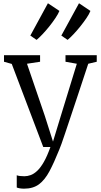

<svg xmlns="http://www.w3.org/2000/svg" viewBox="-20 -882 606 1152"><path d="M124.5 250Q111 250 98.8 248Q86.5 246 80.5 243V169.5Q86.5 172.5 99.8 174Q113 175.5 126 175.5Q145 175.5 164.2 168.5Q183.5 161.5 203.5 142.8Q223.5 124 243.2 89.5Q263 55 282.5 0H239.5L50.5 -498.5L4 -511.5V-551H220.5V-511.5L142 -499.5L248.5 -188L298 -32.5L345.5 -188.5L441 -499.5L373 -511.5V-551H560.5V-511.5L509.5 -499.5Q475 -394.5 448.5 -315Q422 -235.5 402.8 -178Q383.5 -120.5 370.5 -81.5Q357.5 -42.5 349 -19Q340.5 4.5 335.5 16Q304.5 93.5 276.8 145.5Q249 197.5 213.8 223.8Q178.5 250 124.5 250ZM385 -643 348 -668.5 454 -862.5 522.5 -816.5Q515.5 -798 498.5 -773Q481.5 -748 460.8 -722.2Q440 -696.5 420 -675.5Q400 -654.5 386 -643ZM199 -643 162 -668.5 267.5 -862.5 336.5 -816.5Q329 -798 312.2 -773Q295.5 -748 274.8 -722.2Q254 -696.5 234 -675.5Q214 -654.5 200 -643Z"/></svg>

Font: Merriweather 28pt Light
Style: Regular
Weight: 300
Version: Version 2.100